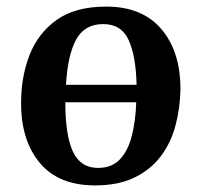

<svg xmlns="http://www.w3.org/2000/svg" viewBox="-20 -547 609 582"><path d="M44 -237Q44 -314 69.5 -380Q95 -446 151.5 -486.5Q208 -527 302 -527Q411 -527 469 -459Q527 -391 527 -277Q526 -219 512 -166.5Q498 -114 467.5 -73.5Q437 -33 388 -9Q339 15 268 15Q157 15 100 -54Q43 -123 44 -237ZM293 -474Q236 -474 210.5 -426.5Q185 -379 180 -290H394Q392 -377 370 -425.5Q348 -474 293 -474ZM277 -38Q319 -38 343.5 -64Q368 -90 379.5 -135Q391 -180 393 -237H178Q178 -137 201 -87.5Q224 -38 277 -38Z"/></svg>

Font: Literata 36pt SemiBold
Style: Italic
Weight: 600
Italic angle: -2°
Designer: Latin by Veronika Burian and Jose Scaglione. Greek by Irene Vlachou. Cyrillic by Vera Evstafieva
Foundry: TypeTogether
Version: Version 3.002